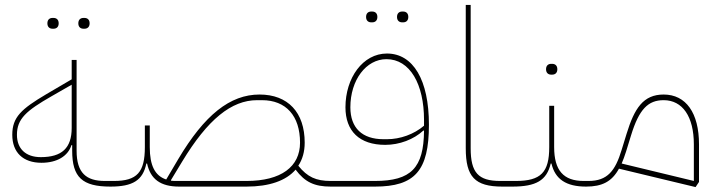

<svg xmlns="http://www.w3.org/2000/svg" viewBox="-20 -760 2917 782"><path d="M320 -643H324C336 -643 345 -650 345 -665C345 -680 336 -687 324 -687H320C308 -687 299 -680 299 -665C299 -650 308 -643 320 -643ZM194 -643H198C210 -643 219 -650 219 -665C219 -680 210 -687 198 -687H194C182 -687 173 -680 173 -665C173 -650 182 -643 194 -643ZM430 0 440 -10V-23H407C332 -23 292 -55 292 -146V-516H272V-437L168 -376C67 -316 30 -283 30 -211C30 -139 74 -97 149 -97C212 -97 257 -124 271 -169H274V-146C274 -38 315 0 430 0ZM146 -120C85 -120 49 -154 49 -211C49 -276 87 -309 190 -368L272 -415V-239C272 -157 232 -120 146 -120Z M1327 0 1337 -10V-23H1327C1267 -23 1232 -39 1195 -85C1212 -111 1221 -142 1221 -179C1221 -302 1153 -375 1037 -375C917 -375 813 -292 706 -112L657 -29C611 -44 590 -86 590 -161V-249H570V-161C570 -58 538 -23 444 -23H440L430 -13V0C520 0 562 -25 576 -94H579C593 -30 634 0 710 0H984C1077 0 1145 -24 1184 -69C1222 -18 1261 0 1327 0ZM984 -23H700C692 -23 684 -23 677 -24L676 -26L722 -102C826 -274 923 -352 1027 -352H1047C1145 -352 1202 -288 1202 -179C1202 -81 1125 -23 984 -23Z M1618 -669H1622C1634 -669 1643 -676 1643 -691C1643 -706 1634 -713 1622 -713H1618C1606 -713 1597 -706 1597 -691C1597 -676 1606 -669 1618 -669ZM1492 -669H1496C1508 -669 1517 -676 1517 -691C1517 -706 1508 -713 1496 -713H1492C1480 -713 1471 -706 1471 -691C1471 -676 1480 -669 1492 -669ZM1327 0H1507C1670 0 1727 -65 1727 -252C1727 -434 1663 -542 1556 -542C1458 -542 1387 -443 1387 -323C1387 -226 1444 -170 1549 -170C1607 -170 1665 -192 1704 -228H1707C1706 -76 1654 -23 1507 -23H1337L1327 -13ZM1556 -193H1542C1455 -193 1407 -239 1407 -323C1407 -434 1471 -519 1554 -519C1650 -519 1707 -417 1707 -272V-248C1666 -213 1610 -193 1556 -193Z M2026 0H2067L2077 -10V-23H2017C1928 -23 1897 -57 1897 -156V-740H1877V-156C1877 -40 1914 0 2026 0Z M2225 -456H2229C2241 -456 2250 -463 2250 -478C2250 -493 2241 -500 2229 -500H2225C2213 -500 2204 -493 2204 -478C2204 -463 2213 -456 2225 -456ZM2067 0C2163 0 2207 -25 2223 -94H2226C2241 -30 2286 0 2367 0L2377 -10V-23H2357C2275 -23 2237 -66 2237 -161V-329H2217V-161C2217 -58 2183 -23 2081 -23H2077L2067 -13Z M2813 2 2827 -19V-172C2827 -300 2774 -375 2683 -375C2600 -375 2564 -319 2532 -215L2512 -150C2486 -64 2454 -23 2377 -23L2367 -13V0C2432 0 2472 -20 2501 -73ZM2530 -143 2550 -208C2583 -316 2620 -352 2683 -352C2760 -352 2806 -285 2806 -172V-23L2512 -94C2518 -108 2524 -124 2530 -143Z"/></svg>

Font: IBM Plex Arabic Thin
Style: Regular
Weight: 100
Designer: Mike Abbink, Paul van der Laan, Pieter van Rosmalen, Wael Morcos, Khajak Apelian
Foundry: Bold Monday
Version: Version 1.0